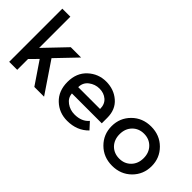

<svg xmlns="http://www.w3.org/2000/svg" viewBox="-22 -1315 1896 1896"><g transform="rotate(45 925.5 -367.0)"><path d="M193 0H81V-742H193V-306L409 -532H553L351 -321L568 0H432L274 -233L193 -151Z M1157 -217H740Q744 -159 793 -123.5Q842 -88 905 -88Q1005 -88 1057 -151L1121 -81Q1035 8 897 8Q785 8 706.5 -66.5Q628 -141 628 -266.5Q628 -392 708 -466Q788 -540 896.5 -540Q1005 -540 1081 -474.5Q1157 -409 1157 -294ZM740 -305H1045Q1045 -372 1003 -408Q961 -444 899.5 -444Q838 -444 789 -406.5Q740 -369 740 -305Z M1404 -140Q1452 -92 1525 -92Q1598 -92 1645.5 -140.5Q1693 -189 1693 -266Q1693 -343 1645.5 -391.5Q1598 -440 1525 -440Q1452 -440 1404.5 -391.5Q1357 -343 1357 -266Q1357 -189 1404 -140ZM1725 -71Q1645 8 1525 8Q1405 8 1325 -71.5Q1245 -151 1245 -266Q1245 -381 1325 -460.5Q1405 -540 1525 -540Q1645 -540 1725 -460.5Q1805 -381 1805 -266Q1805 -151 1725 -71Z"/></g></svg>

Font: Montserrat_am3
Style: Regular
Weight: 400
Designer: Julieta Ulanovsky
Foundry: Julieta Ulanovsky, Armenina letters added by Vahan Hovhannisyan
Version: Version 2.001